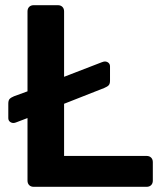

<svg xmlns="http://www.w3.org/2000/svg" viewBox="-20 -720 628 740"><path d="M110 0Q99 0 92.5 -6.5Q86 -13 86 -24V-265L44 -249Q37 -246 32 -246Q24 -246 18 -251Q12 -256 12 -265V-320Q12 -333 17 -338.5Q22 -344 34 -349L86 -368V-676Q86 -687 92.5 -693.5Q99 -700 110 -700H203Q214 -700 220.5 -693.5Q227 -687 227 -676V-424L372 -480Q380 -483 384 -483Q392 -483 398 -478Q404 -473 404 -464V-409Q404 -397 399 -391.5Q394 -386 382 -381L227 -320V-119H545Q556 -119 562.5 -112.5Q569 -106 569 -95V-24Q569 -13 562.5 -6.5Q556 0 545 0Z"/></svg>

Font: Fz Rubik Med
Style: Regular
Weight: 500
Designer: Hubert and Fischer
Foundry: Hubert and Fischer
Version: Vit hóa bi FontZin.com